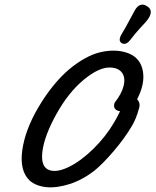

<svg xmlns="http://www.w3.org/2000/svg" viewBox="-20 -795 666 822"><path d="M609.9 -768.1Q634.8 -752.9 620.1 -724.1Q616.7 -717.3 611.6 -710.4Q606.4 -703.6 602.5 -699.2Q598.6 -694.8 591.1 -686.8Q583.5 -678.7 579.1 -673.8Q563 -656.7 536.1 -622.1Q518.6 -600.1 500 -610.8Q487.8 -620.1 495.1 -637.2Q495.1 -639.2 498.8 -645.5Q502.4 -651.9 508.3 -661.9Q514.2 -671.9 517.1 -676.8Q527.8 -695.3 540.3 -719.5Q552.7 -743.7 556.2 -749Q567.9 -770.5 582 -773.9Q595.2 -778.3 609.9 -768.1ZM529.8 -566.9Q581.5 -546.4 591.6 -491.2Q601.6 -436 566.9 -370.1Q582.5 -354.5 575.2 -331.1Q563 -285.2 543 -252.9Q512.7 -201.7 466.3 -147.5Q419.9 -93.3 383.8 -64Q332.5 -24.4 277.1 -6.8Q221.7 10.7 177.7 6.1Q133.8 1.5 106.9 -22Q63.5 -63.5 75.2 -150.6Q86.9 -237.8 144 -335Q174.3 -386.7 208.3 -428.2Q242.2 -469.7 275.6 -497.8Q309.1 -525.9 343.3 -544.9Q377.4 -564 409.9 -571.5Q442.4 -579.1 472.7 -578.1Q502.9 -577.1 529.8 -566.9ZM190.9 -66.9Q223.1 -55.2 274.7 -80.3Q326.2 -105.5 379.4 -157.5Q432.6 -209.5 469.2 -272Q481.9 -293.5 494.1 -318.8Q479 -320.3 471.9 -330.1Q464.8 -339.8 471.2 -356Q501.5 -394 509.5 -428.5Q517.6 -462.9 502.4 -483.6Q487.3 -504.4 453.1 -505.9Q404.8 -508.3 338.9 -453.9Q272.9 -399.4 221.2 -306.2Q169.9 -213.4 161.6 -146.7Q153.3 -80.1 190.9 -66.9Z"/></svg>

Font: Florida Vibes
Style: Regular
Weight: 400
Italic angle: -30°
Designer: Turbologo.com
Foundry: Turbologo.com
Version: Version 1.000;hotconv 1.0.109;makeotfexe 2.5.65596